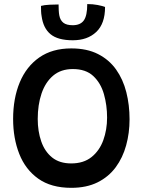

<svg xmlns="http://www.w3.org/2000/svg" viewBox="-20 -898 717 944"><path d="M330.5 25.5Q231.5 25.5 168.2 -19.5Q105 -64.5 74.8 -141.2Q44.5 -218 44.5 -313Q44.5 -414.5 77 -492.8Q109.5 -571 173.2 -615.5Q237 -660 330.5 -660Q407.5 -660 462 -632.2Q516.5 -604.5 550.8 -556.2Q585 -508 601 -445Q617 -382 617 -311.5Q617 -244 600.2 -183.2Q583.5 -122.5 548.8 -75.5Q514 -28.5 459.8 -1.5Q405.5 25.5 330.5 25.5ZM330 -94.5Q391 -94.5 430 -125.8Q469 -157 487.8 -208.5Q506.5 -260 506.5 -320Q506.5 -380.5 491 -435Q475.5 -489.5 438.8 -524Q402 -558.5 338 -558.5Q279.5 -558.5 241.2 -526Q203 -493.5 184.2 -438Q165.5 -382.5 165.5 -313Q165.5 -252.5 182.8 -202.8Q200 -153 236.2 -123.8Q272.5 -94.5 330 -94.5ZM496.5 -863.5Q496.5 -781.5 453.2 -740.8Q410 -700 338 -700Q264.5 -700 228.5 -729.8Q192.5 -759.5 184.5 -819Q182.5 -830 182 -842.8Q181.5 -855.5 181.5 -869Q197.5 -873.5 223.5 -874.8Q249.5 -876 268 -876Q268 -861 268.8 -847.2Q269.5 -833.5 271.5 -822.5Q276 -798.5 291.5 -786.2Q307 -774 337.5 -774Q375 -774 392 -797.5Q409 -821 409 -878Q436 -878 459.8 -873.5Q483.5 -869 496.5 -863.5Z"/></svg>

Font: Grandstander Medium
Style: Regular
Weight: 500
Designer: Tyler Finck
Foundry: Etcetera Type Co
Version: Version 1.200; ttfautohint (v1.8.3)